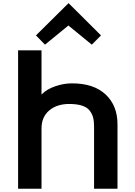

<svg xmlns="http://www.w3.org/2000/svg" viewBox="-20 -1145 818 1165"><path d="M692.9 -391.1V0H550.8V-377Q550.8 -409.2 544.9 -431.9Q539.1 -454.6 523.7 -474.4Q508.3 -494.1 477.3 -504.2Q446.3 -514.2 399.9 -514.2Q325.7 -514.2 278.8 -474.9Q231.9 -435.5 231.9 -365.2V0H89.8V-839.8H231.9V-573.2H233.9Q263.2 -603.5 314.5 -621.3Q365.7 -639.2 417 -639.2Q549.3 -639.2 621.1 -571.5Q692.9 -503.9 692.9 -391.1ZM397 -1125 592.8 -930.2 537.1 -874 395 -990.2 252.9 -874 198.2 -930.2 395 -1125Z"/></svg>

Font: Sinkin Sans 600 SemiBold
Style: Regular
Weight: 600
Designer: Keith Bates
Foundry: K-Type
Version: Sinkin Sans (version 1.0)  by Keith Bates   •   © 2014   www